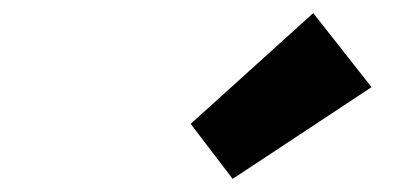

<svg xmlns="http://www.w3.org/2000/svg" viewBox="-20 -851 640 293"><path d="M335 -578 271 -662 458 -831 547 -718Z"/></svg>

Font: Source Code Pro ExtraLight ExtraBold
Style: Italic
Weight: 800
Italic angle: -11°
Monospace: yes
Version: Version 1.016;hotconv 1.0.116;makeotfexe 2.5.65601